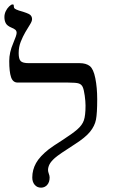

<svg xmlns="http://www.w3.org/2000/svg" viewBox="-26 -841 514 875"><path d="M417 -388.2Q417 -324.7 411.4 -295.9Q405.8 -267.1 384.5 -240.7Q363.3 -214.4 314.9 -183.6Q242.2 -137.2 224.1 -121.1Q206.1 -105 199.5 -91.8Q192.9 -78.6 192.9 -65.9Q192.9 -59.1 196.5 -49.3Q200.2 -39.6 200.2 -32.2Q200.2 -10.7 189 1.7Q177.7 14.2 161.1 14.2Q143.1 14.2 132.1 1.2Q121.1 -11.7 121.1 -32.2Q121.1 -66.9 138.2 -97.7Q155.3 -128.4 196.8 -161.1Q214.8 -174.8 257.3 -201.7Q302.7 -231 325.7 -250.7Q348.6 -270.5 356.2 -292.5Q363.8 -314.5 363.8 -359.9Q363.8 -378.9 360.1 -405.5Q356.4 -432.1 351.1 -444.1Q345.7 -456.1 333.7 -460.4Q321.8 -464.8 283.2 -464.8H54.2Q32.7 -464.8 24.4 -489.3Q16.1 -513.7 16.1 -563Q16.1 -602.5 34.2 -644Q49.8 -680.7 49.8 -690.9Q49.8 -700.2 43.9 -705.3Q38.1 -710.4 26.9 -714.8Q6.8 -723.1 0.5 -734.9Q-5.9 -746.6 -5.9 -763.2Q-5.9 -776.9 0 -789.6Q5.9 -802.2 15.4 -811.5Q24.9 -820.8 30.8 -820.8Q35.6 -820.8 36.4 -818.6Q37.1 -816.4 37.1 -811Q37.1 -805.2 41 -801.8Q44.9 -798.3 60.1 -793Q102.1 -781.2 111.1 -773.7Q120.1 -766.1 120.1 -753.9Q120.1 -744.1 110.6 -729.2Q101.1 -714.4 89.6 -694.6Q78.1 -674.8 68.6 -650.9Q59.1 -627 59.1 -599.1Q59.1 -571.3 68.6 -562.3Q78.1 -553.2 105 -553.2H336.9Q366.2 -553.2 383.1 -540Q399.9 -526.9 408.4 -484.4Q417 -441.9 417 -388.2Z"/></svg>

Font: Tinos
Style: Regular
Weight: 400
Designer: Steve Matteson
Foundry: Monotype Imaging Inc.
Version: Version 1.23